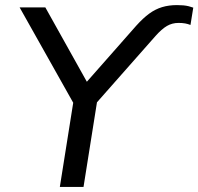

<svg xmlns="http://www.w3.org/2000/svg" viewBox="-20 -734 779 754"><path d="M215 0 273 -365 283 -303 57 -705H158L330 -397H307L515 -633Q542 -663 566 -680.5Q590 -698 616.5 -706Q643 -714 675 -714Q688 -714 699.5 -713Q711 -712 721 -709.5Q731 -707 739 -704L728 -636Q718 -640 707 -642Q696 -644 681 -644Q656 -644 635.5 -632Q615 -620 591 -593L335 -303L366 -365L308 0Z"/></svg>

Font: Nunito Sans 12pt Medium
Style: Italic
Weight: 500
Italic angle: -9°
Designer: Vernon Adams
Foundry: Vernon Adams
Version: Version 3.101;gftools[0.9.27]